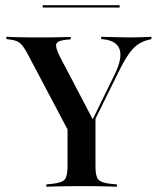

<svg xmlns="http://www.w3.org/2000/svg" viewBox="-20 -711 602 731"><path d="M267.7 -160.5 83.9 -508.1Q73.4 -527.4 64.5 -538.3Q55.6 -549.2 44.4 -554Q33.1 -558.9 17.7 -560.5L4.8 -562.1L4 -571Q21 -570.2 45.2 -569.4Q69.4 -568.5 100 -568.5H107.3H114.5Q136.3 -568.5 156.5 -568.5Q176.6 -568.5 194 -569Q211.3 -569.4 225 -569.8Q238.7 -570.2 249.2 -570.2V-561.3L232.3 -559.7Q200 -556.5 194.8 -544.4Q189.5 -532.3 208.1 -495.2L337.1 -249.2L323.4 -237.1L416.1 -426.6Q446 -487.1 435.9 -521.4Q425.8 -555.6 374.2 -561.3L365.3 -562.1V-571Q395.2 -570.2 424.2 -569.4Q453.2 -568.5 477.4 -568.5Q502.4 -568.5 521 -569.4Q539.5 -570.2 556.5 -571V-562.1L546.8 -559.7Q525 -554.8 506.5 -542.7Q487.9 -530.6 469.8 -504.8Q451.6 -479 429 -432.3L295.2 -160.5ZM283.1 -2.4Q256.5 -2.4 232.7 -2Q208.9 -1.6 189.1 -1.2Q169.4 -0.8 156.5 0V-8.9L180.6 -11.3Q216.1 -15.3 226.6 -27.8Q237.1 -40.3 237.1 -78.2V-250.8L299.2 -191.9L343.5 -266.1V-78.2Q343.5 -40.3 354 -27.8Q364.5 -15.3 400 -11.3L425 -8.9V0Q411.3 -0.8 391.9 -1.2Q372.6 -1.6 348.4 -2Q324.2 -2.4 298.4 -2.4H290.3ZM142.7 -682.3V-691.1H435.5V-682.3Z"/></svg>

Font: Playfair 144pt SemiCondensed SemiBold
Style: Regular
Weight: 600
Width: 4
Designer: Claus Eggers Sørensen
Foundry: Claus Eggers Sørensen
Version: Version 2.203